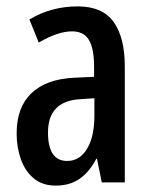

<svg xmlns="http://www.w3.org/2000/svg" viewBox="-20 -570 470 600"><path d="M223 -550Q300 -550 335 -501.5Q370 -453 370 -362V0H298L283 -74H281Q259 -32 228.5 -11Q198 10 154 10Q112 10 85 -13Q58 -36 45 -73Q32 -110 32 -153Q32 -235 78.5 -279Q125 -323 211 -327L274 -330V-361Q274 -418 258 -445Q242 -472 205 -472Q161 -472 101 -437L72 -509Q139 -550 223 -550ZM230 -260Q130 -254 130 -156Q130 -67 190 -67Q229 -67 252 -105Q275 -143 275 -209V-263Z"/></svg>

Font: Noto Sans Khmer UI ExtraCondensed Medium
Style: Regular
Weight: 500
Width: 2
Designer: Danh Hong and the Monotype Design Team
Foundry: Monotype Imaging Inc.
Version: Version 2.002; ttfautohint (v1.8.4.7-5d5b)